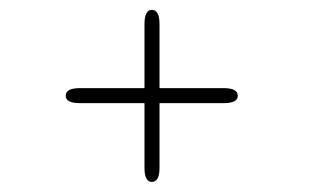

<svg xmlns="http://www.w3.org/2000/svg" viewBox="-20 -484 659 390"><path d="M113.5 -289.5Q113.5 -305 142 -305H434.5Q463 -305 463 -289.5Q463 -274.5 434.5 -274.5H142Q113.5 -274.5 113.5 -289.5ZM288.5 -114.5Q273.5 -114.5 273.5 -143V-435Q273.5 -464 288.5 -464Q304 -464 304 -435V-143Q304 -114.5 288.5 -114.5Z"/></svg>

Font: Sono ExtraLight
Style: Regular
Weight: 200
Designer: Tyler Finck
Foundry: Tyler Finck
Version: Version 2.112